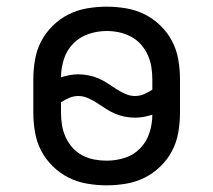

<svg xmlns="http://www.w3.org/2000/svg" viewBox="-20 -548 640 576"><path d="M300 8Q271 8 241.5 3Q212 -2 186 -15Q160 -28 138.5 -49Q117 -70 103.5 -96Q90 -122 85 -151.5Q80 -181 80 -210V-310Q80 -339 85 -368.5Q90 -398 103.5 -424Q117 -450 138.5 -471Q160 -492 186 -505Q212 -518 241.5 -523Q271 -528 300 -528Q329 -528 358.5 -523Q388 -518 414 -505Q440 -492 461.5 -471Q483 -450 496.5 -424Q510 -398 515 -368.5Q520 -339 520 -310V-210Q520 -181 515 -151.5Q510 -122 496.5 -96Q483 -70 461.5 -49Q440 -28 414 -15Q388 -2 358.5 3Q329 8 300 8ZM385 -260Q399 -260 412 -265.5Q425 -271 437 -279V-310Q437 -329 434 -347.5Q431 -366 423 -383.5Q415 -401 402.5 -415Q390 -429 373 -438Q356 -447 337.5 -451Q319 -455 300 -455Q272 -455 245.5 -446Q219 -437 199.5 -417Q180 -397 171.5 -370Q163 -343 163 -316Q175 -320 188 -322.5Q201 -325 215 -325Q230 -325 245.5 -322Q261 -319 275 -313Q289 -307 302 -298.5Q315 -290 328 -281.5Q341 -273 355.5 -266.5Q370 -260 385 -260ZM300 -66Q328 -66 354.5 -74.5Q381 -83 400.5 -103Q420 -123 428.5 -150Q437 -177 437 -204Q425 -200 412 -197.5Q399 -195 385 -195Q370 -195 354.5 -198Q339 -201 325 -207Q311 -213 298 -221.5Q285 -230 272 -238.5Q259 -247 244.5 -253.5Q230 -260 215 -260Q201 -260 188 -254.5Q175 -249 163 -241V-210Q163 -191 166 -172.5Q169 -154 177 -136.5Q185 -119 197.5 -105Q210 -91 227 -82Q244 -73 262.5 -69.5Q281 -66 300 -66Z"/></svg>

Font: Iosevka Aile
Style: Regular
Weight: 400
Designer: Belleve Invis
Foundry: Belleve Invis
Version: Version 28.0.1; ttfautohint (v1.8.4)